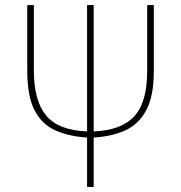

<svg xmlns="http://www.w3.org/2000/svg" viewBox="-20 -734 710 754"><path d="M322 0V-194Q252 -198 198.5 -221.5Q145 -245 116 -300.5Q87 -356 87 -456V-714H113V-457Q113 -338 161.5 -280Q210 -222 322 -218V-714H348V-218Q456 -222 507 -277Q558 -332 558 -456V-714H584V-453Q584 -358 555 -302.5Q526 -247 473 -222.5Q420 -198 348 -194V0Z"/></svg>

Font: Noto Sans SemiCondensed Thin
Style: Regular
Weight: 100
Width: 4
Designer: Monotype Design Team
Foundry: Monotype Imaging Inc.
Version: Version 2.013; ttfautohint (v1.8.4.7-5d5b)